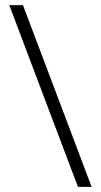

<svg xmlns="http://www.w3.org/2000/svg" viewBox="-20 -724 391 744"><path d="M16 -704H69L335 0H282Z"/></svg>

Font: Trirong SemiBold
Style: Regular
Weight: 600
Designer: Katatrad Team
Foundry: CadsonDemak
Version: Version 1.001